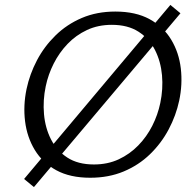

<svg xmlns="http://www.w3.org/2000/svg" viewBox="-20 -714 786 781"><path d="M118 47 78 14 673 -694 714 -660ZM347 9Q265 9 209 -21.5Q153 -52 121.5 -104Q90 -156 82 -220.5Q74 -285 88 -352Q101 -413 130.5 -469Q160 -525 206 -570Q252 -615 313 -641Q374 -667 449 -667Q532 -667 588.5 -636Q645 -605 676.5 -552.5Q708 -500 715.5 -435.5Q723 -371 709 -305Q696 -244 666 -187.5Q636 -131 590 -86.5Q544 -42 483 -16.5Q422 9 347 9ZM362 -45Q418 -45 463 -66Q508 -87 542.5 -122.5Q577 -158 599.5 -202.5Q622 -247 632 -295Q644 -352 639 -408Q634 -464 610.5 -510.5Q587 -557 543.5 -585Q500 -613 435 -613Q379 -613 334 -592Q289 -571 255 -535.5Q221 -500 198.5 -455.5Q176 -411 166 -363Q154 -306 159 -249.5Q164 -193 187.5 -147Q211 -101 254 -73Q297 -45 362 -45Z"/></svg>

Font: Ysabeau Infant
Style: Italic
Weight: 400
Italic angle: -12°
Designer: Christian Thalmann (Catharsis Fonts)
Version: Version 2.001;gftools[0.9.30]; featfreeze: ss01,ss02,lnum